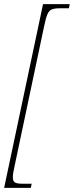

<svg xmlns="http://www.w3.org/2000/svg" viewBox="-39 -780 357 928"><path d="M-19 128 169 -760H298L294 -740H249Q224 -740 210.5 -734Q197 -728 189.5 -709.5Q182 -691 174 -652L32 20Q23 59 23 77Q23 96 33.5 102Q44 108 69 108H114L110 128Z"/></svg>

Font: Noto Serif Tamil ExtraCondensed Thin
Style: Italic
Weight: 100
Width: 2
Italic angle: -12°
Designer: Indian Type Foundry, Tom Grace, and the Monotype Design Team
Foundry: Monotype Imaging Inc.
Version: Version 2.003; ttfautohint (v1.8.4.7-5d5b)